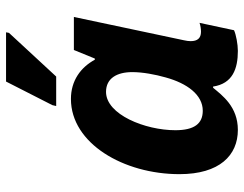

<svg xmlns="http://www.w3.org/2000/svg" viewBox="-108 -708 826 651"><g transform="rotate(-90 305.5 -383.0)"><path d="M271 -606H371L519 -766L521 -776H354L274 -619ZM190 10C269 10 307 -43 333 -74H337C347 -8 397 10 458 10C480 10 513 4 528 -3L553 -120C545 -117 533 -115 523 -115C501 -115 491 -127 491 -150C491 -157 492 -164 494 -173L573 -546H461L432 -475H428C402 -523 357 -556 295 -556C144 -556 40 -377 40 -188C40 -52 104 10 190 10ZM255 -109C211 -109 189 -138 189 -202C189 -304 242 -437 319 -437C365 -437 386 -400 386 -348C386 -313 378 -270 368 -235C348 -162 309 -109 255 -109Z"/></g></svg>

Font: Noto Sans
Style: Bold Italic
Weight: 700
Italic angle: -12°
Designer: Monotype Design Team
Foundry: Monotype Imaging Inc.
Version: Version 2.013